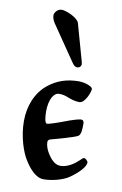

<svg xmlns="http://www.w3.org/2000/svg" viewBox="-90 -845 581 913"><g transform="rotate(10 200.0 -388.5)"><path d="M98 -760C98 -751 102 -737 110 -725L227 -554C234 -544 240 -536 252 -536C263 -536 271 -544 271 -555C271 -557 270 -563 269 -566L219 -744C212 -769 154 -793 133 -793C113 -793 98 -774 98 -760ZM47 -241C47 -162 74 -92 91 -64C116 -22 149 16 187 16C225 16 279 3 309 -18C349 -46 379 -78 379 -99C379 -105 367 -117 360 -117C355 -117 349 -111 341 -103C321 -84 289 -61 255 -61C234 -61 215 -73 194 -105C182 -123 174 -144 174 -162C174 -168 178 -174 185 -176C212 -183 303 -208 315 -217C327 -225 328 -251 328 -277C328 -287 325 -295 313 -295C302 -295 268 -284 239 -273C211 -262 167 -247 157 -247C144 -247 143 -294 143 -305C143 -361 164 -397 189 -397C205 -397 217 -395 234 -388C250 -382 268 -375 291 -375C318 -375 339 -432 339 -446C339 -459 301 -472 273 -472C214 -472 167 -456 125 -422C73 -380 47 -313 47 -241Z"/></g></svg>

Font: Monomakh Unicode
Style: Regular
Weight: 400
Version: Version 1.2